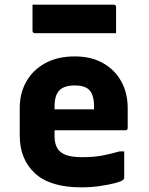

<svg xmlns="http://www.w3.org/2000/svg" viewBox="-20 -795 640 827"><path d="M302 -552Q373 -552 424 -523Q475 -494 502.5 -444Q530 -394 530 -330V-244Q530 -234 520 -234H215V-210Q215 -166 236 -145Q251 -130 275.5 -124Q300 -118 332 -118Q385 -118 423 -125.5Q461 -133 495 -143H515V-29Q515 -25 511 -21Q504 -14 476 -6.5Q448 1 409 6.5Q370 12 331 12Q196 12 130.5 -48.5Q65 -109 65 -212V-330Q65 -394 93.5 -444Q122 -494 175 -523Q228 -552 302 -552ZM302 -427Q257 -427 236 -406Q215 -385 215 -337V-324H385V-337Q385 -387 364 -408Q345 -427 302 -427ZM120 -775H469Q480 -775 480 -764V-652H131Q120 -652 120 -663Z"/></svg>

Font: Recursive Mn Lnr St XBd
Style: Regular
Weight: 800
Monospace: yes
Version: Version 1.079;hotconv 1.0.112;makeotfexe 2.5.65598; ttfautoh